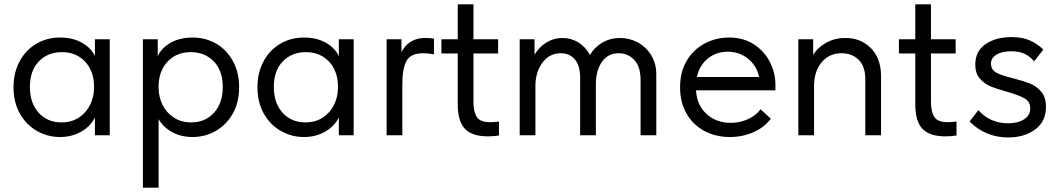

<svg xmlns="http://www.w3.org/2000/svg" viewBox="-20 -620 4864 880"><path d="M415 -440H483V0H415V-82Q396 -42 353 -17Q310 8 255 8Q198 8 149 -20Q100 -48 71 -99.5Q42 -151 42 -220Q42 -288 70.5 -340Q99 -392 147.5 -420Q196 -448 255 -448Q315 -448 357.5 -423Q400 -398 415 -362ZM411 -217V-227Q411 -268 394 -303Q377 -338 343.5 -359.5Q310 -381 264 -381Q199 -381 158 -338.5Q117 -296 117 -221Q117 -148 157 -103.5Q197 -59 262 -59Q308 -59 342 -81.5Q376 -104 393.5 -140.5Q411 -177 411 -217Z M1076 -220Q1076 -151 1047 -99.5Q1018 -48 969 -20Q920 8 863 8Q810 8 769 -14.5Q728 -37 707 -74V240H635V-440H703V-362Q718 -398 760.5 -423Q803 -448 863 -448Q922 -448 970.5 -420Q1019 -392 1047.5 -340Q1076 -288 1076 -220ZM1001 -221Q1001 -296 960 -338.5Q919 -381 854 -381Q808 -381 774.5 -359.5Q741 -338 724 -303Q707 -268 707 -227V-217Q707 -177 724.5 -140.5Q742 -104 776 -81.5Q810 -59 856 -59Q921 -59 961 -103.5Q1001 -148 1001 -221Z M1533 -440H1601V0H1533V-82Q1514 -42 1471 -17Q1428 8 1373 8Q1316 8 1267 -20Q1218 -48 1189 -99.5Q1160 -151 1160 -220Q1160 -288 1188.5 -340Q1217 -392 1265.5 -420Q1314 -448 1373 -448Q1433 -448 1475.5 -423Q1518 -398 1533 -362ZM1529 -217V-227Q1529 -268 1512 -303Q1495 -338 1461.5 -359.5Q1428 -381 1382 -381Q1317 -381 1276 -338.5Q1235 -296 1235 -221Q1235 -148 1275 -103.5Q1315 -59 1380 -59Q1426 -59 1460 -81.5Q1494 -104 1511.5 -140.5Q1529 -177 1529 -217Z M1969 -443V-371Q1942 -376 1920 -376Q1862 -376 1843 -340.5Q1824 -305 1824 -234V0H1752V-440H1820V-381Q1853 -446 1930 -446Q1953 -446 1969 -443Z M2267 -63V1Q2242 5 2216 5Q2144 5 2111 -29.5Q2078 -64 2078 -142V-375H2003V-440H2078V-600H2150V-440H2263V-375H2150V-152Q2150 -107 2165.5 -83.5Q2181 -60 2227 -60Q2246 -60 2267 -63Z M2988 -279V0H2916V-253Q2916 -315 2887 -345.5Q2858 -376 2816 -376Q2766 -376 2738.5 -336Q2711 -296 2711 -233V0H2639V-263Q2639 -320 2614.5 -348Q2590 -376 2550 -376Q2498 -376 2466 -332.5Q2434 -289 2434 -226V0H2362V-440H2430V-369Q2449 -403 2483.5 -424.5Q2518 -446 2559 -446Q2598 -446 2631.5 -425Q2665 -404 2684 -368Q2704 -403 2740.5 -424.5Q2777 -446 2822 -446Q2865 -446 2903 -425.5Q2941 -405 2964.5 -367Q2988 -329 2988 -279Z M3534 -206H3170Q3174 -138 3218.5 -97.5Q3263 -57 3329 -57Q3371 -57 3407.5 -73.5Q3444 -90 3466 -119L3513 -76Q3482 -35 3432 -13.5Q3382 8 3325 8Q3260 8 3208 -20Q3156 -48 3126.5 -99.5Q3097 -151 3097 -220Q3097 -291 3128 -342.5Q3159 -394 3210.5 -421Q3262 -448 3322 -448Q3387 -448 3435 -417Q3483 -386 3508.5 -336Q3534 -286 3534 -231ZM3174 -267H3459Q3449 -318 3409 -350.5Q3369 -383 3315 -383Q3263 -383 3224.5 -352Q3186 -321 3174 -267Z M4018 -272V0H3946V-256Q3946 -316 3915.5 -346Q3885 -376 3837 -376Q3780 -376 3745.5 -334Q3711 -292 3711 -226V0H3639V-440H3707V-368Q3727 -402 3766.5 -424Q3806 -446 3854 -446Q3926 -446 3972 -399Q4018 -352 4018 -272Z M4364 -63V1Q4339 5 4313 5Q4241 5 4208 -29.5Q4175 -64 4175 -142V-375H4100V-440H4175V-600H4247V-440H4360V-375H4247V-152Q4247 -107 4262.5 -83.5Q4278 -60 4324 -60Q4343 -60 4364 -63Z M4424 -63 4464 -115Q4518 -55 4600 -55Q4645 -55 4673.5 -73Q4702 -91 4702 -123Q4702 -154 4676 -169Q4650 -184 4594 -200Q4547 -213 4518.5 -225Q4490 -237 4470 -261Q4450 -285 4450 -324Q4450 -385 4497 -417.5Q4544 -450 4616 -450Q4666 -450 4700.5 -434.5Q4735 -419 4762 -393L4720 -339Q4700 -362 4675.5 -373.5Q4651 -385 4615 -385Q4572 -385 4547 -369.5Q4522 -354 4522 -329Q4522 -300 4546.5 -287Q4571 -274 4624 -261Q4671 -249 4701 -237Q4731 -225 4752.5 -199.5Q4774 -174 4774 -130Q4774 -63 4724.5 -26.5Q4675 10 4601 10Q4497 10 4424 -63Z"/></svg>

Font: Tilda Sans
Style: Regular
Weight: 400
Designer: ParaType Ltd
Foundry: ParaType Ltd
Version: Version 1.002W